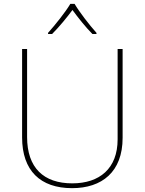

<svg xmlns="http://www.w3.org/2000/svg" viewBox="-20 -969 752 999"><path d="M368 -949H346C322 -908 267 -839 230 -798V-792H251C288 -829 329 -879 357 -917C385 -879 424 -829 461 -792H482V-798C445 -839 392 -908 368 -949ZM618 -252V-714H592V-244C592 -92 498 -15 356 -15C207 -15 121 -96 121 -256V-714H95V-254C95 -81 190 10 355 10C510 10 618 -74 618 -252Z"/></svg>

Font: Noto Sans Arabic Thin
Style: Regular
Weight: 100
Designer: Monotype Design Team, Nadine Chahine, Nizar Qandah and Khaled Hosny
Foundry: Monotype Imaging Inc.
Version: Version 2.012